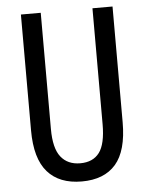

<svg xmlns="http://www.w3.org/2000/svg" viewBox="-52 -757 626 810"><g transform="rotate(-5 261.0 -352.0)"><path d="M455 -224Q455 -103 406 -46.5Q357 10 262 10Q167 10 117 -47Q67 -104 67 -223V-714H151V-222Q151 -140 180 -103.5Q209 -67 262 -67Q316 -67 343 -103Q370 -139 370 -223V-714H455Z"/></g></svg>

Font: Noto Sans Lao UI ExtCond
Style: Regular
Weight: 400
Width: 2
Designer: Monotype Design Team
Foundry: Monotype Imaging Inc.
Version: Version 2.000; ttfautohint (v1.8.4.7-5d5b)